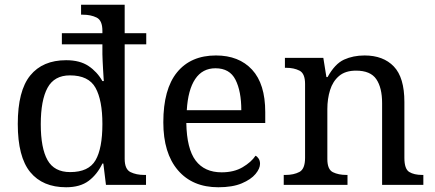

<svg xmlns="http://www.w3.org/2000/svg" viewBox="-20 -780 1834 810"><path d="M259 10Q160 10 107.5 -54Q55 -118 55 -257Q55 -397 107.5 -461.5Q160 -526 259 -526Q317 -526 353.5 -501.5Q390 -477 412 -438H418Q418 -438 417 -451.5Q416 -465 415 -484.5Q414 -504 413 -522.5Q412 -541 412 -551V-593H241V-640H412V-650Q412 -694 387.5 -706Q363 -718 330 -718H322V-760H506V-640H597V-593H506V-110Q506 -66 530.5 -54Q555 -42 588 -42H596V0H427L416 -90H412Q390 -44 354 -17Q318 10 259 10ZM276 -54Q354 -54 383 -104Q412 -154 412 -257Q412 -357 383 -409.5Q354 -462 275 -462Q209 -462 180.5 -409.5Q152 -357 152 -256Q152 -155 180.5 -104.5Q209 -54 276 -54Z M901 10Q792 10 730.5 -62Q669 -134 669 -264Q669 -404 727 -475Q785 -546 891 -546Q988 -546 1043.5 -486Q1099 -426 1099 -307V-261H766Q768 -152 805.5 -102.5Q843 -53 915 -53Q967 -53 1003.5 -74.5Q1040 -96 1058 -123Q1065 -120 1071 -111Q1077 -102 1077 -89Q1077 -69 1058 -46Q1039 -23 1000 -6.5Q961 10 901 10ZM998 -315Q998 -395 973.5 -443.5Q949 -492 889 -492Q834 -492 803.5 -446.5Q773 -401 768 -315Z M1177 0V-42H1185Q1219 -42 1243 -54.5Q1267 -67 1267 -114V-426Q1267 -470 1243.5 -482Q1220 -494 1187 -494H1182V-536H1344L1357 -455H1362Q1393 -511 1431.5 -528.5Q1470 -546 1518 -546Q1597 -546 1641.5 -499.5Q1686 -453 1686 -350V-114Q1686 -67 1706.5 -54.5Q1727 -42 1761 -42H1766V0H1592V-345Q1592 -410 1567.5 -446Q1543 -482 1482 -482Q1437 -482 1410.5 -459.5Q1384 -437 1372.5 -400Q1361 -363 1361 -320V-109Q1361 -65 1384.5 -53.5Q1408 -42 1441 -42H1446V0Z"/></svg>

Font: Noto Serif Dives Akuru
Style: Regular
Weight: 400
Designer: Fernando Caro
Foundry: Fernando Caro
Version: Version 2.000; ttfautohint (v1.8.4.7-5d5b)